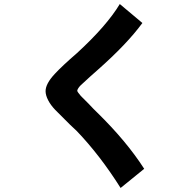

<svg xmlns="http://www.w3.org/2000/svg" viewBox="-20 -763 960 952"><path d="M578 169Q476 7 360 -114L326 -146Q254 -218 254 -218Q231 -242 218.5 -266.5Q206 -291 206 -311Q206 -348 252 -397Q288 -436 362 -500Q509 -635 574 -743L686 -649Q609 -544 464 -416Q436 -392 380 -340Q372 -332 367.5 -324.5Q363 -317 363 -313Q363 -308 381 -287Q381 -287 419 -249Q445 -221 463 -204Q607 -63 695 74Z"/></svg>

Font: BM Euljiro oraeorae
Style: Regular
Weight: 400
Designer: Bongjin Kim; Bomjun Kim; Myungsoo Han; Hyesun Chae; Mikyoung Jeong; Wujin Sim; Minjae Kang; Suwha Jang;
Foundry: Sandoll Inc.
Version: Version 1.000;hotconv 1.0.109;makeexe 2.5.65596